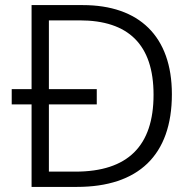

<svg xmlns="http://www.w3.org/2000/svg" viewBox="-20 -734 757 754"><path d="M305 -714H104V-384H26V-324H104V0H282C523 0 655 -124 655 -364C655 -592 526 -714 305 -714ZM293 -654C484 -654 583 -559 583 -362C583 -161 482 -60 276 -60H172V-324H360V-384H172V-654Z"/></svg>

Font: Noto Kufi Arabic Light
Style: Regular
Weight: 300
Designer: Monotype Design Team, David Williams, Khaled Hosny
Foundry: Google LLC
Version: Version 2.109